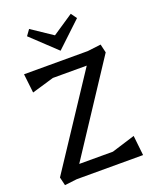

<svg xmlns="http://www.w3.org/2000/svg" viewBox="-152 -903 800 996"><g transform="rotate(-20 248.0 -404.5)"><path d="M110 -785 133 -817 248 -740 363 -817 386 -785 248 -655ZM31 8 20 -38 349 -536H162L40 -500L28 -605H380L454 -614L465 -567L138 -70H324L453 -110L465 0H99Z"/></g></svg>

Font: Galdeano
Style: Regular
Weight: 400
Designer: Dario Manuel Muhafara
Foundry: Dario Manuel Muhafara
Version: Version 1.001